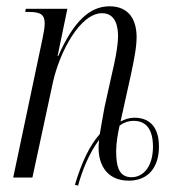

<svg xmlns="http://www.w3.org/2000/svg" viewBox="-20 -564 559 610"><path d="M218 23 228 26C241 -22 263 -77 295 -120C285 -46 317 10 389 10C453 10 485 -35 485 -98C485 -161 455 -190 407 -190C390 -190 377 -185 363 -178L396 -327C405 -370 414 -412 414 -446C414 -498 392 -544 328 -544C267 -544 215 -499 165 -386H163L194 -536H62L60 -526H73C111 -526 122 -516 122 -489C122 -477 119 -461 115 -441L22 0H83L148 -302C170 -401 235 -522 304 -522C348 -522 355 -479 355 -449C355 -415 343 -360 336 -331L312 -223C306 -191 302 -166 297 -138C265 -102 240 -50 218 23ZM398 -1C360 -1 349 -31 349 -84C349 -109 355 -144 360 -165C372 -174 387 -180 405 -180C445 -180 466 -152 466 -98C466 -37 437 -1 398 -1Z"/></svg>

Font: Noto Serif Display Condensed Light
Style: Italic
Weight: 300
Width: 3
Italic angle: -12°
Designer: Monotype Design Team
Foundry: Monotype Imaging Inc.
Version: Version 2.009